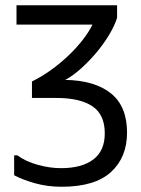

<svg xmlns="http://www.w3.org/2000/svg" viewBox="-20 -714 540 733"><path d="M43 -694H427V-646Q418 -617 397.5 -582.5Q377 -548 349.5 -515Q322 -482 290.5 -453.5Q259 -425 229 -409Q342 -407 403.5 -357.5Q465 -308 465 -208Q465 -113 403.5 -57Q342 -1 215 -1Q162 -1 115 -14Q68 -27 34 -45V-121H46Q79 -97 125 -84.5Q171 -72 213 -72Q292 -72 336 -105Q380 -138 380 -205Q380 -277 332.5 -308.5Q285 -340 196 -340H102V-403Q139 -421 175 -447Q211 -473 241.5 -502Q272 -531 296 -562Q320 -593 333 -620H43Z"/></svg>

Font: D2Coding ligature
Style: Regular
Weight: 400
Monospace: yes
Designer: Yong-Rak Park; Jeong-Hwan Yoon; Sang-Min Lee;
Foundry: NHN Corporation
Version: Version 1.3.2; Build 20180524